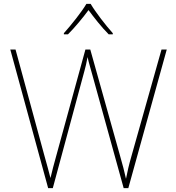

<svg xmlns="http://www.w3.org/2000/svg" viewBox="-20 -969 909 989"><path d="M447 -949H425C401 -908 346 -839 309 -798V-792H330C367 -829 408 -879 436 -917C464 -879 503 -829 540 -792H561V-798C524 -839 471 -908 447 -949ZM839 -714H812L658 -168C643 -116 637 -88 629 -48C620 -88 613 -116 598 -168L445 -714H420L271 -171C257 -121 249 -90 240 -52C231 -90 221 -121 208 -170L60 -714H33L228 0H252L415 -604C421 -627 425 -641 431 -675C439 -639 446 -620 456 -582L617 0H641Z"/></svg>

Font: Noto Sans Georgian Thin
Style: Regular
Weight: 100
Designer: Monotype Design Team, Akaki Razmadze
Foundry: Google LLC
Version: Version 2.005